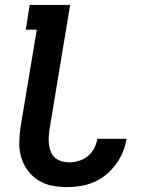

<svg xmlns="http://www.w3.org/2000/svg" viewBox="-20 -755 640 783"><path d="M254 8Q222 8 191.5 2Q161 -4 136 -20Q111 -36 93 -60Q75 -84 66.5 -113.5Q58 -143 58.5 -174.5Q59 -206 64 -238L130 -634H85L101 -735H266L181 -222Q179 -206 178.5 -190.5Q178 -175 180.5 -160.5Q183 -146 189 -132.5Q195 -119 206.5 -110Q218 -101 232.5 -97Q247 -93 263 -93Q282 -93 302 -99Q322 -105 338.5 -118.5Q355 -132 364.5 -151Q374 -170 377 -189H496Q492 -162 481 -135.5Q470 -109 453 -85.5Q436 -62 413 -43Q390 -24 363.5 -12.5Q337 -1 309 3.5Q281 8 254 8Z"/></svg>

Font: Iosevka Extended
Style: Bold Italic
Weight: 700
Width: 7
Italic angle: -9°
Monospace: yes
Designer: Belleve Invis
Foundry: Belleve Invis
Version: Version 32.5.0; ttfautohint (v1.8.4)